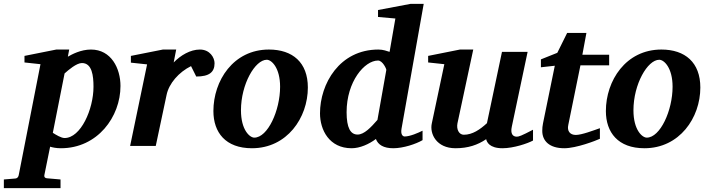

<svg xmlns="http://www.w3.org/2000/svg" viewBox="-116 -757 3684 996"><path d="M509 -311C509 -402 461 -500 356 -500C303 -500 257 -475 236 -463L243 -500H176L11 -467V-433L94 -424L-19 152C-21 161 -26 168 -36 169C-36 169 -75 172 -96 174V219H198V174L129 168C118 168 112 161 114 152L144 4C157 8 176 12 200 12C390 12 509 -151 509 -311ZM369 -307C369 -190 303 -41 219 -41C201 -41 174 -58 158 -68L219 -376C239 -394 281 -430 309 -430C362 -430 369 -363 369 -307Z M997 -429C997 -458 973 -500 921 -500C871 -500 821 -470 785 -433L798 -500H729L563 -467V-432L647 -423L559 0H692L748 -264C760 -324 812 -383 875 -414L902 -360C970 -360 997 -383 997 -429Z M1481 -303C1481 -433 1402 -500 1279 -500C1094 -500 991 -338 991 -181C991 -70 1054 12 1191 12C1373 12 1481 -146 1481 -303ZM1337 -307C1337 -184 1273 -43 1203 -43C1180 -43 1134 -82 1134 -185C1134 -320 1207 -447 1268 -447C1293 -447 1337 -405 1337 -307Z M2082 -737H2014L1845 -705V-669L1935 -661L1905 -488C1892 -492 1872 -500 1847 -500C1645 -500 1544 -322 1544 -169C1544 -83 1592 12 1708 12C1751 12 1798 -9 1834 -36C1845 -6 1874 12 1924 12C1976 12 2042 -10 2076 -30V-79C2054 -68 2011 -49 1983 -49C1975 -49 1961 -57 1967 -90ZM1888 -394 1842 -135C1808 -96 1773 -59 1739 -59C1702 -59 1682 -94 1682 -175C1682 -334 1775 -443 1845 -443C1869 -443 1889 -399 1888 -394Z M2649 -28V-84C2588 -52 2575 -48 2565 -48C2544 -48 2531 -63 2539 -100L2621 -488H2488L2410 -118C2374 -85 2335 -58 2290 -58C2265 -58 2251 -86 2257 -117L2339 -500H2270L2105 -467V-433L2189 -424L2124 -117C2112 -63 2148 12 2247 12C2312 12 2362 -5 2406 -35C2409 -21 2422 12 2491 12C2548 12 2622 -13 2649 -28Z M3044 -418V-473H2905L2926 -586H2826L2775 -483L2690 -449V-408L2762 -416L2701 -118C2698 -104 2697 -91 2697 -78C2697 -26 2734 12 2811 12C2874 12 2974 -27 2996 -37V-92C2964 -81 2902 -57 2871 -57C2840 -57 2825 -78 2832 -109L2895 -418Z M3517 -303C3517 -433 3438 -500 3315 -500C3130 -500 3027 -338 3027 -181C3027 -70 3090 12 3227 12C3409 12 3517 -146 3517 -303ZM3373 -307C3373 -184 3309 -43 3239 -43C3216 -43 3170 -82 3170 -185C3170 -320 3243 -447 3304 -447C3329 -447 3373 -405 3373 -307Z"/></svg>

Font: Veleka
Style: Bold Italic
Weight: 700
Italic angle: -12°
Designer: Stefan Peev, Context Ltd, 2016; SIL International, 1997-2014.
Foundry: Stefan Peev, Context Ltd, 2016
Version: Version 5.000